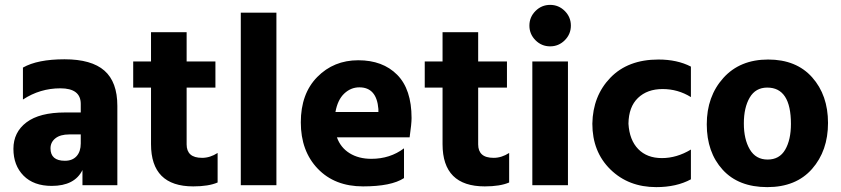

<svg xmlns="http://www.w3.org/2000/svg" viewBox="-20 -759 3449 787"><path d="M192 3Q118 3 76.5 -39Q35 -81 35 -149Q35 -217 88.5 -257.5Q142 -298 247 -298H311V-333Q311 -397 227.5 -397Q144 -397 74 -351V-482Q134 -516 244.5 -516Q355 -516 408 -469.5Q461 -423 461 -325V0H318V-62Q286 3 192 3ZM246 -100Q277 -100 294 -119Q311 -138 311 -171V-208H264Q227 -208 207 -192Q187 -176 187 -151Q187 -100 246 -100Z M772 5Q599 5 599 -168V-400H526V-507H599V-627H745V-507H863V-400H745V-167Q745 -140 760.5 -126Q776 -112 808.5 -112Q841 -112 872 -132V-11Q835 5 772 5Z M1113 0H967V-707H1113Z M1453 -401Q1418 -401 1391 -375.5Q1364 -350 1355 -300H1531V-312Q1524 -401 1453 -401ZM1636 -29Q1584 5 1468 5Q1352 5 1282.5 -67.5Q1213 -140 1213 -257.5Q1213 -375 1280.5 -443.5Q1348 -512 1448.5 -512Q1549 -512 1608 -452.5Q1667 -393 1667 -275Q1667 -252 1659 -196H1361Q1376 -154 1413 -131Q1450 -108 1502 -108Q1579 -108 1636 -151Z M1967 5Q1794 5 1794 -168V-400H1721V-507H1794V-627H1940V-507H2058V-400H1940V-167Q1940 -140 1955.5 -126Q1971 -112 2003.5 -112Q2036 -112 2067 -132V-11Q2030 5 1967 5Z M2295 -714Q2320 -689 2320 -654Q2320 -619 2295 -594Q2270 -569 2235 -569Q2200 -569 2175 -594Q2150 -619 2150 -654Q2150 -689 2175 -714Q2200 -739 2235 -739Q2270 -739 2295 -714ZM2308 0H2162V-507H2308Z M2670 8Q2556 8 2482 -64.5Q2408 -137 2408 -252Q2410 -366 2482 -440.5Q2554 -515 2679 -515Q2756 -515 2812 -486V-361Q2759 -394 2696 -394Q2633 -394 2595 -357.5Q2557 -321 2556 -252Q2560 -185 2596 -148Q2632 -111 2693 -111Q2754 -111 2812 -146V-24Q2753 8 2670 8Z M3222 -251Q3222 -400 3125 -400Q3077 -400 3053 -359Q3029 -318 3029 -253Q3029 -188 3053.5 -146.5Q3078 -105 3126.5 -105Q3175 -105 3198.5 -145.5Q3222 -186 3222 -251ZM3128.5 -515Q3244 -515 3309 -442Q3374 -369 3374 -255Q3374 -141 3308.5 -66.5Q3243 8 3125 8Q3007 8 2942 -63.5Q2877 -135 2877 -249.5Q2877 -364 2945 -439.5Q3013 -515 3128.5 -515Z"/></svg>

Font: Hind Colombo
Style: Bold
Weight: 700
Designer: Jyotish Sonowal, Aditi Pimprikar
Foundry: Indian Type Foundry
Version: Version 1.000;PS 1.0;hotconv 1.0.86;makeotf.lib2.5.63406; tt